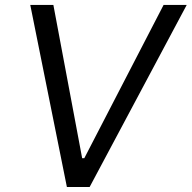

<svg xmlns="http://www.w3.org/2000/svg" viewBox="-20 -747 766 767"><path d="M193.2 -727.3H100.9L247.2 0H338.1L725.9 -727.3H633.5L316.8 -115.1H308.2Z"/></svg>

Font: Magic Ui Pro
Style: Italic
Weight: 400
Italic angle: -9.39999°
Designer: Stefan Endress, Andreas Faust
Version: Version 1.000;FEAKit 1.0